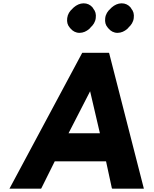

<svg xmlns="http://www.w3.org/2000/svg" viewBox="-20 -1130 930 1157"><path d="M523 -580 582 -327H393ZM476 -812 474 -809 37 7H227L229 5L310 -158H619L654 4L657 7H847L638 -809L636 -812ZM417 -1078C400 -1063 388 -1045 385 -1021C382 -997 387 -979 400 -964L406 -957C419 -942 437 -932 459 -932C481 -932 501 -941 518 -956L525 -963V-964C542 -979 554 -997 557 -1021C560 -1045 555 -1063 542 -1078V-1079L537 -1086C524 -1101 506 -1110 484 -1110C462 -1110 441 -1100 424 -1085ZM646 -1078C629 -1063 617 -1045 614 -1021C611 -997 616 -979 629 -964L635 -957C648 -942 666 -932 688 -932C710 -932 730 -941 747 -956L754 -963V-964C771 -979 783 -997 786 -1021C789 -1045 784 -1063 771 -1078V-1079L766 -1086C753 -1101 735 -1110 713 -1110C691 -1110 670 -1100 653 -1085ZM518 -957V-956ZM537 -1086 536 -1085ZM747 -957V-956ZM766 -1086 765 -1085Z"/></svg>

Font: Hussar Woodtype
Style: SeBdObl
Weight: 900
Foundry: Cannot Into Space Fonts
Version: Version 1.07